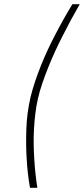

<svg xmlns="http://www.w3.org/2000/svg" viewBox="-20 -770 400 915"><path d="M360 -750Q316 -674 277 -596Q260 -563 243 -526Q226 -489 210.5 -450.5Q195 -412 182 -374Q169 -336 161 -301Q153 -266 148.5 -229Q144 -192 142 -155.5Q140 -119 140.5 -84Q141 -49 143 -18Q147 55 158 125H123Q111 58 107 -15Q103 -77 105.5 -153.5Q108 -230 125 -305Q134 -342 147 -381Q160 -420 175.5 -458.5Q191 -497 208 -533.5Q225 -570 242 -602Q281 -678 325 -750Z"/></svg>

Font: Panefresco 1wt
Style: Italic
Weight: 250
Version: Version 1.000